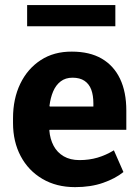

<svg xmlns="http://www.w3.org/2000/svg" viewBox="-20 -747 566 777"><path d="M283.7 10.3Q208 10.3 151.4 -23.2Q94.7 -56.6 63.7 -115.2Q32.7 -173.8 32.7 -249V-268.6Q32.7 -347.2 62 -408Q91.3 -468.8 144.8 -503.7Q198.2 -538.6 271 -538.1Q342.8 -538.1 391.6 -509.8Q440.4 -481.4 465.8 -428.2Q491.2 -375 491.2 -299.3V-221.7H180.7L179.7 -218.8Q182.6 -184.1 197 -157Q211.4 -129.9 237.8 -114.5Q264.2 -99.1 301.8 -99.1Q340.8 -99.1 374.8 -109.1Q408.7 -119.1 440.9 -138.7L479.5 -50.8Q446.8 -24.4 397.2 -7.1Q347.7 10.3 283.7 10.3ZM181.6 -315.9H357.9V-328.6Q357.9 -360.8 349.4 -384Q340.8 -407.2 322 -419.9Q303.2 -432.6 273.4 -432.6Q245.1 -432.6 225.6 -417.7Q206.1 -402.8 195.1 -377Q184.1 -351.1 180.2 -318.4ZM89.8 -640.6V-726.6H446.8V-640.6Z"/></svg>

Font: Roboto Slab LO
Style: Bold
Weight: 700
Designer: Google
Version: Version 2.000